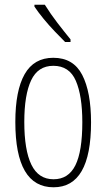

<svg xmlns="http://www.w3.org/2000/svg" viewBox="-20 -784 452 814"><path d="M366 -265Q366 10 207 10Q45 10 45 -267Q45 -400 84.5 -469.5Q124 -539 206 -539Q291 -539 328.5 -466.5Q366 -394 366 -265ZM83 -267Q83 -148 113 -86Q143 -24 207 -24Q270 -24 299.5 -83Q329 -142 329 -266Q329 -378 301.5 -441.5Q274 -505 206 -505Q141 -505 112 -443.5Q83 -382 83 -267ZM170 -764Q195 -724 223.5 -687Q252 -650 279 -617V-606H256Q237 -625 212.5 -650.5Q188 -676 165 -704Q142 -732 126 -756V-764Z"/></svg>

Font: Noto Sans Khmer UI ExtraCondensed ExtraLight
Style: Regular
Weight: 200
Width: 2
Designer: Danh Hong and the Monotype Design Team
Foundry: Monotype Imaging Inc.
Version: Version 2.002; ttfautohint (v1.8.4.7-5d5b)